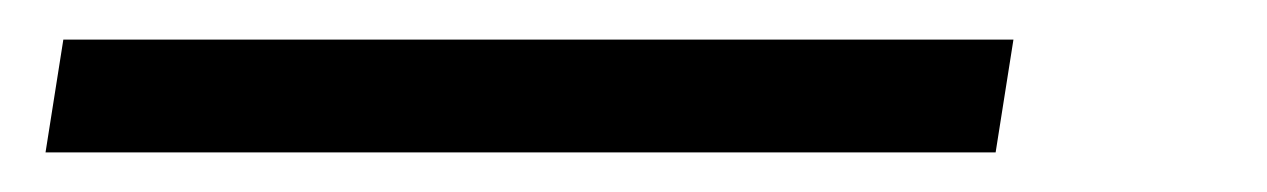

<svg xmlns="http://www.w3.org/2000/svg" viewBox="-20 5 640 97"><path d="M3 82 12 25H492L483 82Z"/></svg>

Font: NKDuy Mono ExtraLight
Style: Italic
Weight: 200
Italic angle: -9°
Monospace: yes
Designer: NKDuy
Foundry: NKDuy
Version: Version 2.251; ttfautohint (v1.8.4.7-5d5b)